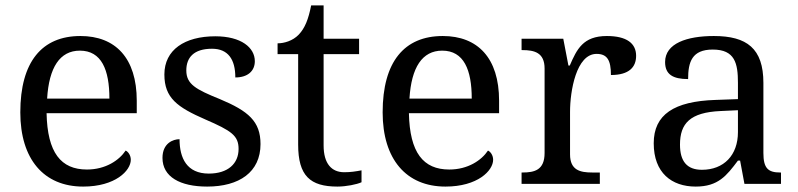

<svg xmlns="http://www.w3.org/2000/svg" viewBox="-20 -679 2947 709"><path d="M287 10C406 10 463 -49 463 -89C463 -106 453 -119 444 -123C420 -87 370 -53 301 -53C205 -53 155 -115 152 -261H485V-307C485 -465 406 -546 277 -546C135 -546 55 -451 55 -264C55 -91 142 10 287 10ZM384 -315H154C161 -430 201 -492 275 -492C355 -492 384 -421 384 -315Z M745 10C863 10 942 -43 942 -147C942 -231 897 -269 792 -313C703 -349 668 -368 668 -419C668 -466 695 -499 763 -499C822 -499 849 -460 849 -393C895 -393 921 -417 921 -453C921 -503 871 -545 775 -545C662 -545 587 -495 587 -404C587 -317 635 -283 738 -238C835 -196 861 -178 861 -129C861 -75 822 -38 751 -38C670 -38 643 -95 643 -165C619 -165 580 -150 580 -96C580 -26 645 10 745 10Z M1226 10C1258 10 1298 2 1315 -6V-50C1294 -46 1275 -43 1251 -43C1205 -43 1175 -74 1175 -142V-479H1306V-536H1175V-659H1129C1119 -608 1106 -575 1083 -551C1061 -528 1029 -519 1005 -519V-479H1081V-145C1081 -30 1125 10 1226 10Z M1625 10C1744 10 1801 -49 1801 -89C1801 -106 1791 -119 1782 -123C1758 -87 1708 -53 1639 -53C1543 -53 1493 -115 1490 -261H1823V-307C1823 -465 1744 -546 1615 -546C1473 -546 1393 -451 1393 -264C1393 -91 1480 10 1625 10ZM1722 -315H1492C1499 -430 1539 -492 1613 -492C1693 -492 1722 -421 1722 -315Z M1906 0H2195V-42H2167C2123 -42 2085 -50 2085 -109V-266C2085 -343 2108 -480 2183 -480C2222 -480 2236 -457 2236 -402C2303 -402 2329 -431 2329 -473C2329 -519 2294 -546 2221 -546C2133 -546 2110 -497 2084 -437H2079L2060 -536H1906V-494H1909C1953 -494 1991 -485 1991 -426V-114C1991 -51 1954 -42 1909 -42H1906Z M2549 10C2632 10 2663 -30 2705 -86H2713L2729 0H2864V-42H2861C2816 -42 2799 -58 2799 -114V-373C2799 -500 2738 -546 2616 -546C2517 -546 2436 -519 2436 -450C2436 -404 2465 -387 2521 -387C2521 -450 2535 -496 2612 -496C2694 -496 2705 -445 2705 -373V-313L2622 -310C2469 -305 2394 -256 2394 -150C2394 -41 2460 10 2549 10ZM2572 -52C2517 -52 2491 -83 2491 -145C2491 -223 2528 -264 2641 -269L2705 -272V-191C2705 -106 2653 -52 2572 -52Z"/></svg>

Font: Noto Fangsong KSS Rotated
Style: Regular
Weight: 400
Designer: LIU Zhao, ZHANG Congyu, Kushim JIANG
Foundry: Guyu Beijing Co. Ltd.
Version: Version 1.000;November 16, 2022;FontCreator 11.5.0.2427 64-b